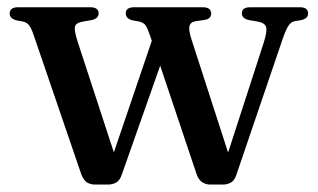

<svg xmlns="http://www.w3.org/2000/svg" viewBox="-20 -490 854 516"><path d="M270.5 6H235Q222.5 6 213.2 -0.2Q204 -6.5 198.5 -21.5L69.5 -398.5Q63 -417 57 -423.5Q51 -430 42 -432L23.5 -435.5Q6 -440.5 6 -453.5Q6 -470.5 28.5 -470.5H222.5Q245 -470.5 245 -454Q245 -440 226 -436L205.5 -432.5Q185 -429.5 181.8 -419.5Q178.5 -409.5 188.5 -378.5L286 -80.5L388 -380.5L380 -403Q374.5 -419 369 -424.5Q363.5 -430 354.5 -432L335 -435.5Q318 -440.5 318 -454Q318 -470.5 340.5 -470.5H525Q547.5 -470.5 547.5 -453.5Q547.5 -439 529.5 -436.5L506 -433Q492 -431 489.2 -420Q486.5 -409 495 -383L593 -80L688 -373Q698.5 -405.5 695.2 -417.2Q692 -429 670 -432.5L649.5 -436Q630 -440 630 -454Q630 -470.5 652.5 -470.5H786Q808 -470.5 808 -453.5Q808 -440.5 790 -436L771.5 -433Q762 -431 755 -420.5Q748 -410 739 -383.5L615 -19.5Q610 -4.5 600.2 0.8Q590.5 6 579.5 6H544.5Q533 6 523.2 -0.5Q513.5 -7 508.5 -21.5L410.5 -313.5L306.5 -18.5Q301.5 -4.5 291.8 0.8Q282 6 270.5 6Z"/></svg>

Font: Fraunces 9pt
Style: Regular
Weight: 400
Version: Version 1.000;[b76b70a41]